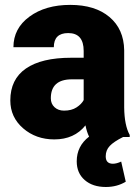

<svg xmlns="http://www.w3.org/2000/svg" viewBox="-20 -558 571 782"><path d="M342.8 -1.5Q333.5 -20.5 328.1 -47.4Q282.7 9.8 201.2 9.8Q126.5 9.8 74.2 -35.4Q22 -80.6 22 -148.9Q22 -234.9 85.4 -278.8Q148.9 -322.8 270 -322.8H320.8V-350.6Q320.8 -423.3 257.8 -423.3Q199.2 -423.3 199.2 -365.7H34.7Q34.7 -442.4 99.9 -490.2Q165 -538.1 266.1 -538.1Q367.2 -538.1 425.8 -488.8Q484.4 -439.5 485.8 -353.5V-119.6Q486.8 -46.9 508.3 -8.3V0H481.4Q443.4 19 427 36.4Q410.6 53.7 410.6 78.6Q410.6 108.9 439.9 108.9Q454.6 108.9 473.6 100.1L492.2 182.1Q456.5 203.6 411.1 203.6Q357.4 203.6 325 175.3Q292.5 147 292.5 99.1Q292.5 37.1 342.8 -1.5ZM240.7 -107.4Q271.5 -107.4 291.7 -120.6Q312 -133.8 320.8 -150.4V-234.9H272.9Q187 -234.9 187 -157.7Q187 -135.3 202.1 -121.3Q217.3 -107.4 240.7 -107.4Z"/></svg>

Font: Roboto Black
Style: Regular
Weight: 900
Designer: Google
Version: Version 2.134; 2016